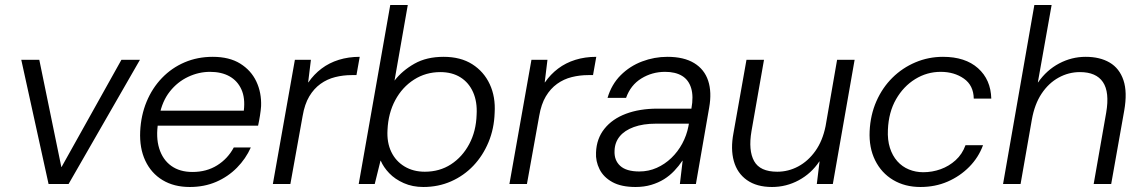

<svg xmlns="http://www.w3.org/2000/svg" viewBox="-20 -735 4555 767"><path d="M174 0 65 -496H137L225 -68H226L465 -496H539L254 0Z M738 12Q675 12 629.5 -15.5Q584 -43 560.5 -93Q537 -143 540 -210Q543 -274 565.5 -328.5Q588 -383 627 -423.5Q666 -464 717.5 -486Q769 -508 830 -508Q896 -508 939.5 -481Q983 -454 1004 -409.5Q1025 -365 1023 -311Q1022 -295 1018.5 -273Q1015 -251 1011 -233H596L606 -293H954Q960 -343 944.5 -377.5Q929 -412 897 -430Q865 -448 819 -448Q774 -448 731.5 -428Q689 -408 658.5 -369.5Q628 -331 617 -274L612 -247Q602 -187 616 -142Q630 -97 664 -72.5Q698 -48 749 -48Q805 -48 847.5 -74.5Q890 -101 914 -146H982Q962 -101 926.5 -65Q891 -29 843.5 -8.5Q796 12 738 12Z M1070 0 1158 -496H1222L1211 -406H1212Q1234 -438 1264.5 -461Q1295 -484 1333.5 -496Q1372 -508 1417 -508L1404 -435H1385Q1351 -435 1319 -427Q1287 -419 1260.5 -400Q1234 -381 1215.5 -350Q1197 -319 1189 -272L1140 0Z M1671 12Q1628 12 1593 -3.5Q1558 -19 1535 -43Q1512 -67 1501 -93H1500L1477 0H1413L1539 -715H1609L1556 -413Q1587 -453 1635.5 -480.5Q1684 -508 1752 -508Q1820 -508 1866.5 -478.5Q1913 -449 1936.5 -398.5Q1960 -348 1956 -284Q1954 -221 1931.5 -167Q1909 -113 1871 -73Q1833 -33 1782 -10.5Q1731 12 1671 12ZM1677 -49Q1736 -49 1781.5 -78.5Q1827 -108 1854.5 -159.5Q1882 -211 1884 -277Q1887 -328 1870 -366.5Q1853 -405 1819.5 -426Q1786 -447 1739 -447Q1681 -447 1634 -417Q1587 -387 1559 -335Q1531 -283 1528 -216Q1525 -166 1543 -128.5Q1561 -91 1596 -70Q1631 -49 1677 -49Z M2015 0 2103 -496H2167L2156 -406H2157Q2179 -438 2209.5 -461Q2240 -484 2278.5 -496Q2317 -508 2362 -508L2349 -435H2330Q2296 -435 2264 -427Q2232 -419 2205.5 -400Q2179 -381 2160.5 -350Q2142 -319 2134 -272L2085 0Z M2519 12Q2462 12 2426.5 -7.5Q2391 -27 2375 -59Q2359 -91 2361 -126Q2363 -181 2394.5 -220.5Q2426 -260 2480.5 -280.5Q2535 -301 2607 -301H2742Q2751 -350 2741 -383Q2731 -416 2704.5 -432Q2678 -448 2637 -448Q2585 -448 2542 -421.5Q2499 -395 2481 -344H2407Q2423 -398 2459.5 -434.5Q2496 -471 2545 -489.5Q2594 -508 2646 -508Q2712 -508 2753 -483Q2794 -458 2809 -412.5Q2824 -367 2813 -305L2760 0H2696L2707 -93H2706Q2692 -72 2673.5 -52.5Q2655 -33 2632.5 -19Q2610 -5 2581.5 3.5Q2553 12 2519 12ZM2534 -50Q2571 -50 2603.5 -64.5Q2636 -79 2662 -104Q2688 -129 2705.5 -161.5Q2723 -194 2730 -230L2732 -241H2601Q2549 -241 2512 -227.5Q2475 -214 2455.5 -190Q2436 -166 2435 -133Q2433 -95 2457.5 -72.5Q2482 -50 2534 -50Z M3064 12Q3003 12 2964 -15.5Q2925 -43 2911.5 -91.5Q2898 -140 2910 -203L2962 -496H3032L2982 -211Q2969 -134 2992.5 -91.5Q3016 -49 3085 -49Q3129 -49 3168.5 -70Q3208 -91 3237 -131.5Q3266 -172 3278 -231L3324 -496H3394L3307 0H3243L3254 -90H3253Q3221 -42 3171 -15Q3121 12 3064 12Z M3657 12Q3595 12 3548 -16Q3501 -44 3476 -94.5Q3451 -145 3454 -211Q3457 -276 3481 -330.5Q3505 -385 3545 -424.5Q3585 -464 3637 -486Q3689 -508 3747 -508Q3836 -508 3887 -462.5Q3938 -417 3940 -341H3870Q3869 -394 3830.5 -421Q3792 -448 3738 -448Q3683 -448 3636 -419Q3589 -390 3559.5 -338.5Q3530 -287 3527 -217Q3525 -176 3535 -144.5Q3545 -113 3564.5 -91Q3584 -69 3611 -58Q3638 -47 3668 -47Q3704 -47 3737.5 -59Q3771 -71 3797.5 -95Q3824 -119 3837 -155H3907Q3889 -106 3852 -68.5Q3815 -31 3765.5 -9.5Q3716 12 3657 12Z M3987 0 4112 -715H4181L4126 -406H4127Q4161 -455 4211 -481.5Q4261 -508 4317 -508Q4374 -508 4413 -485Q4452 -462 4468 -414.5Q4484 -367 4471 -293L4419 0H4349L4399 -285Q4413 -367 4386 -407Q4359 -447 4294 -447Q4249 -447 4209 -425Q4169 -403 4141 -361Q4113 -319 4102 -257L4057 0Z"/></svg>

Font: DM Sans 28pt Light
Style: Italic
Weight: 300
Italic angle: -10°
Version: Version 4.004;gftools[0.9.30]